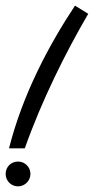

<svg xmlns="http://www.w3.org/2000/svg" viewBox="-31 -662 333 681"><path d="M235 -642C141 -500 49 -326 1 -136H57C117 -306 203 -478 282 -613ZM77 -45C77 -21 57 -1 33 -1C8 -1 -11 -21 -11 -45C-11 -70 8 -89 33 -89C57 -89 77 -70 77 -45Z"/></svg>

Font: Marck Script
Style: Regular
Weight: 400
Designer: Denis Masharov, Marck Fogel
Foundry: Denis Masharov
Version: Version 1.002